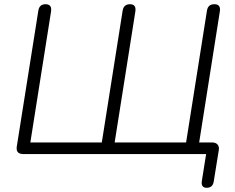

<svg xmlns="http://www.w3.org/2000/svg" viewBox="-20 -731 1116 911"><path d="M961 160Q932 160 938 126L958 0H91Q53 0 60 -38L162 -681Q167 -711 196 -711Q228 -711 222 -675L124 -55H463L562 -681Q567 -711 597 -711Q628 -711 622 -675L524 -55H863L962 -681Q967 -711 997 -711Q1029 -711 1023 -676L925 -55H987Q1004 -55 1012.5 -45Q1021 -35 1018 -18L994 131Q989 160 961 160Z"/></svg>

Font: Nunito Light
Style: Italic
Weight: 300
Italic angle: -9°
Designer: Vernon Adams
Foundry: Vernon Adams
Version: Version 3.601; ttfautohint (v1.8.2.53-6de2)